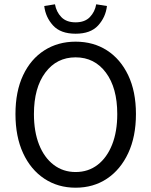

<svg xmlns="http://www.w3.org/2000/svg" viewBox="-20 -862 704 894"><path d="M332 12Q250 12 186.5 -30Q123 -72 87.5 -149Q52 -226 52 -331Q52 -436 87.5 -511.5Q123 -587 186.5 -627.5Q250 -668 332 -668Q415 -668 478 -627.5Q541 -587 577 -511.5Q613 -436 613 -331Q613 -226 577 -149Q541 -72 478 -30Q415 12 332 12ZM332 -61Q391 -61 434.5 -94.5Q478 -128 502 -188.5Q526 -249 526 -331Q526 -453 473 -524Q420 -595 332 -595Q244 -595 191 -524Q138 -453 138 -331Q138 -249 162 -188.5Q186 -128 230 -94.5Q274 -61 332 -61ZM332 -705Q262 -705 227 -743.5Q192 -782 186 -834L236 -842Q242 -807 265.5 -782.5Q289 -758 332 -758Q375 -758 398.5 -782.5Q422 -807 428 -842L478 -834Q472 -782 437 -743.5Q402 -705 332 -705Z"/></svg>

Font: .
Style: 
Weight: 400
Designer: Paul D. Hunt, Dalton Maag
Foundry: Dalton Maag Ltd
Version: Version 1.200